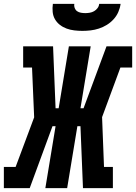

<svg xmlns="http://www.w3.org/2000/svg" viewBox="-48 -975 705 995"><path d="M-28 0V-110H33L129 -367L118 -625H72V-735H227L240 -414H256L309 -735H422L369 -414H385L504 -735H637V-625H576L481 -368L491 -110H537V0H382L369 -321H353L300 0H187L240 -321H224L106 0ZM379 -815Q358 -815 337 -817.5Q316 -820 297 -827Q278 -834 262.5 -846Q247 -858 237 -875Q227 -892 225 -913Q223 -934 226 -955H337Q335 -944 339 -933.5Q343 -923 351.5 -917Q360 -911 371.5 -909Q383 -907 394 -907Q405 -907 417 -909Q429 -911 439.5 -917Q450 -923 457.5 -933Q465 -943 466 -955H577Q574 -933 565 -912.5Q556 -892 540.5 -875Q525 -858 505.5 -846Q486 -834 464.5 -827Q443 -820 421.5 -817.5Q400 -815 379 -815Z"/></svg>

Font: Iosevka Slab XBdEx
Style: Italic
Weight: 800
Width: 7
Italic angle: -9°
Monospace: yes
Designer: Belleve Invis
Foundry: Belleve Invis
Version: Version 11.1.1; ttfautohint (v1.8.3)